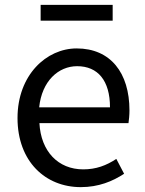

<svg xmlns="http://www.w3.org/2000/svg" viewBox="-20 -756 594 789"><path d="M312 13C385 13 443 -11 490 -42L458 -103C417 -76 375 -60 322 -60C219 -60 148 -134 142 -250H508C510 -264 512 -282 512 -302C512 -457 434 -557 295 -557C171 -557 52 -448 52 -271C52 -92 167 13 312 13ZM141 -315C152 -423 220 -484 297 -484C382 -484 432 -425 432 -315ZM147 -671H443V-736H147Z"/></svg>

Font: ChiuKong Gothic CL
Style: Regular
Weight: 400
Designer: Ryoko NISHIZUKA 西塚涼子 (kana, bopomofo & ideographs); Paul D. Hunt (Latin, Greek & Cyrillic); Sandoll Communications 산돌커뮤니
Foundry: Adobe
Version: Version 1.300